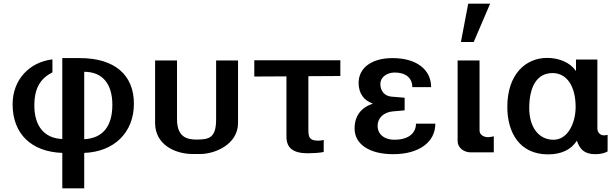

<svg xmlns="http://www.w3.org/2000/svg" viewBox="-20 -831 3353 1051"><path d="M441 -438C541 -438 595 -372 595 -257C595 -138 541 -74 441 -69ZM321 -70C223 -74 168 -140 168 -254C168 -352 204 -403 267 -435V-506C141 -491 49 -395 49 -260C49 -98 152 0 321 6V200H441V6C604 0 713 -105 713 -263C713 -420 609 -513 417 -513H321Z M829 -158C829 -38 940 12 1034 12H1078C1152 12 1283 -38 1283 -158V-500H1163V-178C1163 -78 1127 -67 1056 -67C1007 -67 949 -78 949 -178V-500H829Z M1548 -413V-83C1548 -22 1583 8 1665 8C1684 8 1733 6 1752 1V-65C1743 -63 1734 -61 1724 -61C1675 -61 1668 -78 1668 -121V-414L1843 -415V-501H1372V-412Z M1921 -127C1921 -42 2002 13 2132 13C2274 13 2363 -53 2363 -154H2257C2257 -99 2212 -66 2139 -66C2084 -66 2047 -96 2047 -142C2047 -185 2080 -216 2128 -221L2195 -227V-296L2123 -302C2086 -305 2062 -332 2062 -372C2062 -407 2096 -434 2141 -434C2201 -434 2237 -404 2237 -354H2340C2340 -450 2260 -513 2129 -513C2012 -513 1943 -458 1943 -377C1943 -318 1974 -280 2021 -264C1955 -241 1921 -196 1921 -127Z M2485 -59C2485 -22 2519 3 2557 3H2683V-85C2675 -83 2662 -80 2652 -80C2634 -80 2605 -89 2605 -117V-500H2485ZM2663 -811H2543L2503 -601H2573Z M3005 -431C3084 -431 3131 -357 3131 -246C3131 -157 3088 -66 3010 -66C2925 -66 2877 -140 2877 -239C2877 -352 2916 -431 3005 -431ZM3138 -61C3152 -17 3177 13 3238 13C3264 13 3289 8 3306 -2V-93C3298 -91 3290 -90 3287 -90C3264 -90 3250 -107 3250 -129V-505H3133V-442C3101 -489 3041 -514 2975 -514C2857 -514 2757 -424 2757 -246C2757 -103 2826 14 2980 14C3055 14 3107 -13 3138 -61Z"/></svg>

Font: Perun SemiBold
Style: Regular
Weight: 600
Foundry: Copyright (c) Stefan Peev, Context Ltd, 2016
Version: Version 1.089